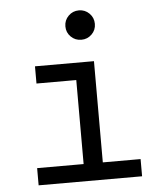

<svg xmlns="http://www.w3.org/2000/svg" viewBox="-53 -790 692 836"><g transform="rotate(-5 293.0 -372.0)"><path d="M82 0V-75.2H285.2V-442.4H111.3V-517.6H369.1V-75.2H534.2V0ZM322.8 -615.2Q295.9 -615.2 277.1 -633.8Q258.3 -652.3 258.3 -679.2Q258.3 -706.1 277.1 -724.9Q295.9 -743.7 322.8 -743.7Q349.6 -743.7 368.4 -724.9Q387.2 -706.1 387.2 -679.2Q387.2 -652.3 368.4 -633.8Q349.6 -615.2 322.8 -615.2Z"/></g></svg>

Font: Cascadia Mono NF SemiLight
Style: Regular
Weight: 350
Monospace: yes
Designer: Aaron Bell
Foundry: Saja Typeworks
Version: Version 2404.023; ttfautohint (v1.8.4)